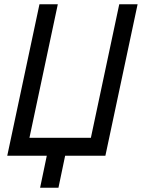

<svg xmlns="http://www.w3.org/2000/svg" viewBox="-20 -730 665 900"><path d="M168 150 206 -32H292L254 150ZM625 -710 474 0H14L165 -710H251L118 -84H406L539 -710Z"/></svg>

Font: Geist Mono
Style: Italic
Weight: 400
Italic angle: -12°
Monospace: yes
Designer: Basement.studio, Andrés Briganti, Mateo Zaragoza
Foundry: Basement.studio, Vercel, Andrés Briganti, Guido Ferreyra, Mateo Zaragoza
Version: Version 1.500